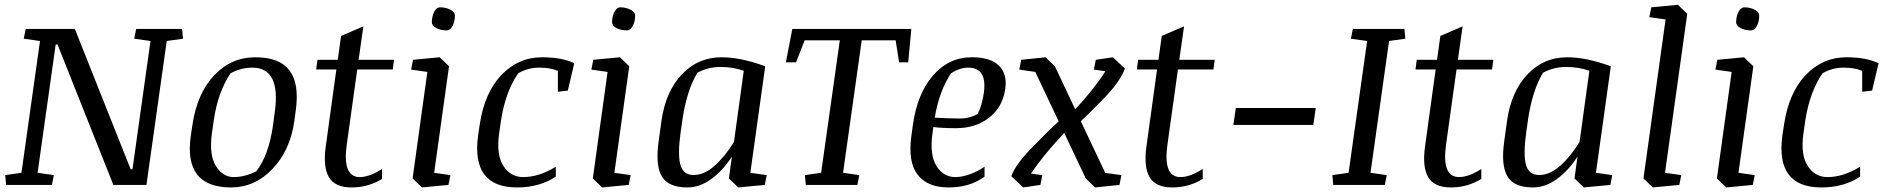

<svg xmlns="http://www.w3.org/2000/svg" viewBox="-20 -783 7976 813"><path d="M556.6 -660.6H751L754.9 -619.1L686 -609.4L600.1 0H460L223.6 -594.7H215.8L139.2 -51.3L208 -41.5L199.7 0H5.9L2 -41.5L70.8 -51.3L149.4 -609.4L80.6 -619.1L88.9 -660.6H296.9L533.2 -66.4H541L617.2 -609.4L548.3 -619.1Z M1065.4 -57.6Q1118.2 -126.5 1135.7 -250.5L1143.6 -308.6Q1169.4 -496.6 1048.3 -496.6Q1000.5 -496.6 956.1 -472.7Q902.3 -392.1 885.3 -274.4L877 -216.3Q865.2 -127.4 894 -80.3Q922.9 -33.2 969.7 -33.2Q1016.6 -33.2 1065.4 -57.6ZM958.5 10.7Q755.9 10.7 788.1 -209.5L794.9 -254.9Q814.5 -387.2 886.7 -463.9Q959 -540.5 1061.5 -540.5Q1164.1 -540.5 1206.1 -484.4Q1248 -428.2 1232.4 -315.9L1226.1 -269.5Q1208.5 -145.5 1133.5 -67.4Q1058.6 10.7 958.5 10.7Z M1597.7 -25.4Q1539.1 10.7 1468.8 10.7Q1398.4 10.7 1372.8 -32.7Q1347.2 -76.2 1359.4 -163.1L1404.3 -488.8H1318.8L1324.2 -529.8H1410.2L1424.3 -630.9L1518.6 -671.4L1498.5 -529.8H1648.4L1643.1 -488.8H1492.7L1448.2 -169.9Q1429.2 -33.2 1503.4 -33.2Q1544.4 -33.2 1597.7 -67.4Z M1808.6 -688.5Q1808.6 -713.9 1818.6 -732.9Q1828.6 -752 1842.8 -752Q1867.7 -752 1887 -741.9Q1906.2 -731.9 1906.2 -717.8Q1906.2 -690.9 1896 -672.6Q1885.7 -654.3 1872.1 -654.3Q1845.2 -654.3 1826.9 -664.3Q1808.6 -674.3 1808.6 -688.5ZM1729 -529.8 1841.8 -540.5 1881.3 -502.4 1818.4 -51.3 1887.2 -41.5 1878.9 0 1766.6 10.7 1727.1 -27.3 1789.6 -478.5 1720.7 -488.3Z M2342.3 -482.9Q2311 -496.6 2263.2 -496.6Q2215.3 -496.6 2174.3 -472.7Q2120.6 -395 2101.6 -274.4L2093.3 -216.3Q2081.1 -127.4 2111.6 -80.3Q2142.1 -33.2 2195.3 -33.2Q2262.7 -33.2 2333.5 -77.1V-35.2Q2265.1 10.7 2169.4 10.7Q1974.6 10.7 2004.4 -209.5L2011.2 -254.9Q2031.2 -390.1 2103 -465.3Q2174.8 -540.5 2275.4 -540.5Q2359.9 -540.5 2411.6 -515.1L2384.3 -399.4L2342.3 -394.5Z M2571.8 -688.5Q2571.8 -713.9 2581.8 -732.9Q2591.8 -752 2606 -752Q2630.9 -752 2650.1 -741.9Q2669.4 -731.9 2669.4 -717.8Q2669.4 -690.9 2659.2 -672.6Q2648.9 -654.3 2635.3 -654.3Q2608.4 -654.3 2590.1 -664.3Q2571.8 -674.3 2571.8 -688.5ZM2492.2 -529.8 2605 -540.5 2644.5 -502.4 2581.5 -51.3 2650.4 -41.5 2642.1 0 2529.8 10.7 2490.2 -27.3 2552.7 -478.5 2483.9 -488.3Z M3129.4 -483.4Q3083 -499.5 3030.8 -499.5Q2978.5 -499.5 2933.1 -475.1Q2890.6 -404.8 2871.6 -289.1L2862.3 -225.1Q2849.1 -131.3 2860.6 -86.7Q2872.1 -42 2917 -42Q2961.9 -42 3006.3 -81.5Q3050.8 -121.1 3087.9 -182.1ZM2891.1 10.7Q2810.5 10.7 2782.7 -35.6Q2754.9 -82 2768.6 -182.1L2781.2 -273.9Q2799.3 -397 2867.9 -468.8Q2936.5 -540.5 3035.2 -540.5Q3116.2 -540.5 3220.2 -502.4L3157.2 -51.3L3226.6 -41.5L3218.3 0L3106 10.7L3066.4 -27.3L3079.1 -120.1Q3041 -60.5 2991.7 -24.9Q2942.4 10.7 2891.1 10.7Z M3536.1 -612.3H3387.2L3350.6 -519H3307.6L3335 -660.6H3838.9L3825.7 -519H3787.1L3772.5 -612.3H3628.9L3549.8 -51.3L3618.7 -41.5L3610.4 0H3392.1L3388.2 -41.5L3457 -51.3Z M3938 -284.7Q4002 -281.2 4044.4 -281.2Q4086.9 -281.2 4120.1 -300.8Q4138.7 -338.9 4146 -390.1Q4160.6 -496.6 4080.1 -496.6Q4043.9 -496.6 4007.3 -472.7Q3957 -398.4 3938 -284.7ZM4095.7 -540.5Q4174.3 -540.5 4210 -504.9Q4245.6 -469.2 4236.8 -407.7Q4226.1 -330.1 4168.9 -285.2Q4111.8 -240.2 4027.3 -240.2Q3971.2 -240.2 3932.1 -245.1L3928.2 -216.3Q3916 -127.4 3945.3 -80.3Q3974.6 -33.2 4025.4 -33.2Q4055.2 -33.2 4089.4 -46.1Q4123.5 -59.1 4148.9 -77.1V-35.2Q4087.4 10.7 3996.6 10.7Q3906.2 10.7 3865 -43.9Q3823.7 -98.6 3839.4 -209.5L3845.7 -254.9Q3863.8 -385.7 3930.4 -463.1Q3997.1 -540.5 4095.7 -540.5Z M4720.2 0 4617.2 10.7 4577.6 -27.3 4486.3 -220.2Q4394 -121.6 4345.7 -47.9L4393.6 -41.5L4385.3 0L4313 10.7L4262.2 -37.1Q4279.3 -85 4347.7 -155.8Q4416 -226.6 4462.9 -269L4363.8 -478.5L4295.9 -488.3L4304.2 -529.8L4407.2 -540.5L4446.8 -502.4L4532.7 -320.3Q4613.3 -406.2 4660.6 -481.4L4611.8 -488.3L4620.1 -529.8L4692.4 -540.5L4743.2 -492.7Q4722.7 -436.5 4654.3 -366.5Q4585.9 -296.4 4556.6 -269.5L4660.2 -50.8L4728.5 -41.5Z M5072.8 -25.4Q5014.2 10.7 4943.8 10.7Q4873.5 10.7 4847.9 -32.7Q4822.3 -76.2 4834.5 -163.1L4879.4 -488.8H4793.9L4799.3 -529.8H4885.3L4899.4 -630.9L4993.7 -671.4L4973.6 -529.8H5123.5L5118.2 -488.8H4967.8L4923.3 -169.9Q4904.3 -33.2 4978.5 -33.2Q5019.5 -33.2 5072.8 -67.4Z M5212.9 -325.7H5551.3L5541 -253.9H5202.6Z M5769 -609.4 5700.2 -619.1 5708.5 -660.6H5926.8L5930.7 -619.1L5861.8 -609.4L5783.2 -51.3L5852.1 -41.5L5843.8 0H5625.5L5621.6 -41.5L5690.4 -51.3Z M6252.4 -25.4Q6193.8 10.7 6123.5 10.7Q6053.2 10.7 6027.6 -32.7Q6002 -76.2 6014.2 -163.1L6059.1 -488.8H5973.6L5979 -529.8H6064.9L6079.1 -630.9L6173.3 -671.4L6153.3 -529.8H6303.2L6297.9 -488.8H6147.5L6103 -169.9Q6084 -33.2 6158.2 -33.2Q6199.2 -33.2 6252.4 -67.4Z M6710 -483.4Q6663.6 -499.5 6611.3 -499.5Q6559.1 -499.5 6513.7 -475.1Q6471.2 -404.8 6452.1 -289.1L6442.9 -225.1Q6429.7 -131.3 6441.2 -86.7Q6452.6 -42 6497.6 -42Q6542.5 -42 6586.9 -81.5Q6631.3 -121.1 6668.5 -182.1ZM6471.7 10.7Q6391.1 10.7 6363.3 -35.6Q6335.4 -82 6349.1 -182.1L6361.8 -273.9Q6379.9 -397 6448.5 -468.8Q6517.1 -540.5 6615.7 -540.5Q6696.8 -540.5 6800.8 -502.4L6737.8 -51.3L6807.1 -41.5L6798.8 0L6686.5 10.7L6647 -27.3L6659.7 -120.1Q6621.6 -60.5 6572.3 -24.9Q6522.9 10.7 6471.7 10.7Z M6972.2 -752 7085 -762.7 7124.5 -724.6 7030.3 -51.3 7099.1 -41.5 7090.8 0 6978.5 10.7 6939 -27.3 7032.7 -700.7 6963.9 -710.4Z M7331.5 -688.5Q7331.5 -713.9 7341.6 -732.9Q7351.6 -752 7365.7 -752Q7390.6 -752 7409.9 -741.9Q7429.2 -731.9 7429.2 -717.8Q7429.2 -690.9 7418.9 -672.6Q7408.7 -654.3 7395 -654.3Q7368.2 -654.3 7349.9 -664.3Q7331.5 -674.3 7331.5 -688.5ZM7252 -529.8 7364.7 -540.5 7404.3 -502.4 7341.3 -51.3 7410.2 -41.5 7401.9 0 7289.6 10.7 7250 -27.3 7312.5 -478.5 7243.7 -488.3Z M7865.2 -482.9Q7834 -496.6 7786.1 -496.6Q7738.3 -496.6 7697.3 -472.7Q7643.6 -395 7624.5 -274.4L7616.2 -216.3Q7604 -127.4 7634.5 -80.3Q7665 -33.2 7718.3 -33.2Q7785.6 -33.2 7856.4 -77.1V-35.2Q7788.1 10.7 7692.4 10.7Q7497.6 10.7 7527.3 -209.5L7534.2 -254.9Q7554.2 -390.1 7626 -465.3Q7697.8 -540.5 7798.3 -540.5Q7882.8 -540.5 7934.6 -515.1L7907.2 -399.4L7865.2 -394.5Z"/></svg>

Font: NoticiaText-Italic
Style: Italic
Weight: 400
Italic angle: -8°
Designer: JM Sole
Foundry: JM Sole
Version: Version 1.003